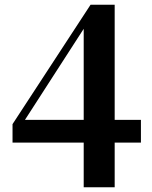

<svg xmlns="http://www.w3.org/2000/svg" viewBox="-20 -776 642 812"><path d="M334 16V-204V-224V-672H317L352 -682L219 -476L70 -245L80 -287V-269H576V-173H33V-251L363 -756H465V16Z"/></svg>

Font: Noto Serif JP ExtraBold
Style: Regular
Weight: 800
Designer: Ryoko NISHIZUKA 西塚涼子 (kana & ideographs); Frank Grießhammer (Latin, Greek & Cyrillic); Wenlong ZHANG 张文龙 (bopomofo); San
Foundry: Adobe
Version: Version 2.003-H1;hotconv 1.1.1;makeotfexe 2.6.0